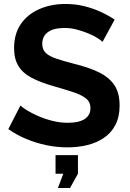

<svg xmlns="http://www.w3.org/2000/svg" viewBox="-20 -735 653 968"><path d="M497 -524Q490 -531 471.5 -543Q453 -555 426.5 -566Q400 -577 369 -585.5Q338 -594 306 -594Q250 -594 221.5 -573Q193 -552 193 -514Q193 -485 211 -468Q229 -451 265 -439Q301 -427 355 -413Q425 -396 476.5 -371.5Q528 -347 555.5 -307.5Q583 -268 583 -203Q583 -146 562 -105.5Q541 -65 504 -40Q467 -15 420 -3.5Q373 8 320 8Q267 8 214 -3Q161 -14 112 -34.5Q63 -55 22 -84L83 -203Q92 -194 115 -179.5Q138 -165 171 -150.5Q204 -136 243 -126Q282 -116 322 -116Q378 -116 407 -135Q436 -154 436 -189Q436 -221 413 -239Q390 -257 349 -270.5Q308 -284 252 -300Q185 -319 140 -342.5Q95 -366 73 -402Q51 -438 51 -492Q51 -565 85.5 -614.5Q120 -664 179 -689.5Q238 -715 310 -715Q360 -715 404.5 -704Q449 -693 488 -675Q527 -657 558 -636ZM272 213 299 141H260V47H373V141L333 213Z"/></svg>

Font: Raleway Thin
Style: Bold
Weight: 700
Version: Version 4.026